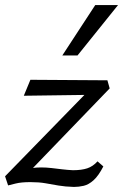

<svg xmlns="http://www.w3.org/2000/svg" viewBox="-20 -727 486 758"><path d="M272 11Q237 10 211 5.5Q185 1 159.5 -3.5Q134 -8 100 -8Q64 -8 42 -2.5Q20 3 12 5L0 -31L352 -392L369 -353L74 -349L100 -412L404 -410L413 -378L65 -17L22 -35Q42 -45 73 -55.5Q104 -66 142 -66Q163 -66 184 -63.5Q205 -61 226 -58.5Q247 -56 268 -55Q302 -55 324.5 -62.5Q347 -70 365 -90L388 -70Q369 -33 349.5 -15.5Q330 2 310.5 6.5Q291 11 272 11ZM226 -508 356 -707H446L286 -508Z"/></svg>

Font: Ysabeau Office Medium
Style: Italic
Weight: 500
Italic angle: -12°
Designer: Christian Thalmann (Catharsis Fonts)
Version: Version 2.001;gftools[0.9.30]; featfreeze: tnum,lnum,ss02